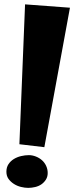

<svg xmlns="http://www.w3.org/2000/svg" viewBox="-20 -865 346 894"><path d="M305.7 -829.1 186.5 -179.7 70.3 -193.4 96.7 -844.7ZM202.1 -59.6Q202.1 -42 193.8 -28.8Q185.5 -15.6 172.9 -6.8Q160.2 2 143.6 5.9Q127 9.8 111.3 9.8Q95.7 9.8 77.6 5.4Q59.6 1 44.4 -8.8Q29.3 -18.6 19.5 -32.2Q9.8 -45.9 9.8 -65.4Q9.8 -85.9 19.5 -100.6Q29.3 -115.2 44.4 -124.5Q59.6 -133.8 78.1 -138.2Q96.7 -142.6 114.3 -142.6Q130.9 -142.6 147 -136.2Q163.1 -129.9 175.3 -119.1Q187.5 -108.4 194.8 -92.8Q202.1 -77.1 202.1 -59.6Z"/></svg>

Font: Fontdiner Swanky
Style: Regular
Weight: 400
Designer: Font Diner, Inc
Foundry: Font Diner, Inc
Version: Version 1.000